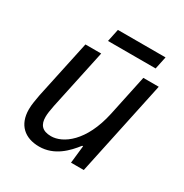

<svg xmlns="http://www.w3.org/2000/svg" viewBox="-160 -803 900 939"><g transform="rotate(30 289.5 -333.5)"><path d="M189 10C275 10 332 -50 370 -99H375L364 0H436L550 -536H463L414 -305C376 -129 281 -63 214 -63C163 -63 144 -89 144 -132C144 -148 147 -170 153 -199L225 -536H136L66 -209C61 -178 55 -154 55 -123C55 -36 108 10 189 10ZM223 -606H492L507 -677H238Z"/></g></svg>

Font: BC Sans
Style: Italic
Weight: 400
Italic angle: -12°
Designer: Monotype Design Team
Designer: Province of B.C.
Foundry: Monotype Imaging Inc.
Version: Version 2.000;GOOG;noto-source:20170915:90ef993387c0